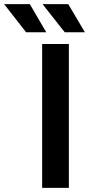

<svg xmlns="http://www.w3.org/2000/svg" viewBox="-111 -914 450 934"><path d="M94 -700H224V0H94ZM-91 -894H34L114 -757H16ZM96 -894H221L302 -757H204Z"/></svg>

Font: CMG Sans SemiBold
Style: Regular
Weight: 600
Designer: Julieta Ulanovsky
Foundry: Julieta Ulanovsky
Version: Version 7.200